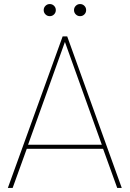

<svg xmlns="http://www.w3.org/2000/svg" viewBox="-20 -930 642 950"><path d="M247.5 -858.8Q238.8 -850 226.2 -850Q213.8 -850 205 -858.8Q196.2 -867.5 196.2 -880Q196.2 -892.5 205 -901.2Q213.8 -910 226.2 -910Q238.8 -910 247.5 -901.2Q256.2 -892.5 256.2 -880Q256.2 -867.5 247.5 -858.8ZM397.5 -858.8Q388.8 -850 376.2 -850Q363.8 -850 355 -858.8Q346.2 -867.5 346.2 -880Q346.2 -892.5 355 -901.2Q363.8 -910 376.2 -910Q388.8 -910 397.5 -901.2Q406.2 -892.5 406.2 -880Q406.2 -867.5 397.5 -858.8ZM560 0 490 -193.8H112.5L42.5 0H18.8L290 -750H312.5L582.5 0ZM118.8 -213.8H483.8L301.2 -722.5Z"/></svg>

Font: Now Thin
Style: Regular
Weight: 250
Designer: Alfredo Marco Pradil
Foundry: Alfredo Marco Pradil
Version: Version 1.002;PS 001.002;hotconv 1.0.88;makeotf.lib2.5.64775